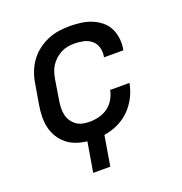

<svg xmlns="http://www.w3.org/2000/svg" viewBox="-124 -636 848 897"><g transform="rotate(-20 300.0 -187.0)"><path d="M273 154H188L213 6Q185 3 159.5 -6Q134 -15 113.5 -31.5Q93 -48 79 -71Q65 -94 59 -120Q53 -146 53.5 -174.5Q54 -203 59 -231L76 -331Q80 -358 90 -385Q100 -412 117 -436Q134 -460 158 -478.5Q182 -497 209 -508.5Q236 -520 263.5 -524Q291 -528 319 -528Q346 -528 373 -524.5Q400 -521 424.5 -511.5Q449 -502 469.5 -486Q490 -470 502 -448Q514 -426 518 -399Q522 -372 518 -345L516 -336H420L421 -341Q425 -364 418.5 -385.5Q412 -407 395.5 -420.5Q379 -434 357 -439Q335 -444 312 -444Q295 -444 278 -441Q261 -438 245.5 -430Q230 -422 216 -409.5Q202 -397 192.5 -382Q183 -367 178 -350.5Q173 -334 170 -317L154 -217Q151 -199 150.5 -181.5Q150 -164 154 -147Q158 -130 167.5 -116Q177 -102 190.5 -92.5Q204 -83 221 -79.5Q238 -76 256 -76Q279 -76 302.5 -82Q326 -88 346 -102.5Q366 -117 378.5 -139Q391 -161 395 -183H491Q485 -149 468.5 -116Q452 -83 426 -57Q400 -31 366.5 -15.5Q333 0 298 5Z"/></g></svg>

Font: Iosevka Md Ex Obl
Style: Regular
Weight: 500
Width: 7
Italic angle: -9°
Monospace: yes
Designer: Belleve Invis
Foundry: Belleve Invis
Version: Version 32.5.0; ttfautohint (v1.8.4)